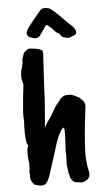

<svg xmlns="http://www.w3.org/2000/svg" viewBox="-60 -901 546 978"><g transform="rotate(-5 213.0 -411.5)"><path d="M200 -862Q225 -862 232 -857Q256 -841 281 -815Q322 -772 334 -762.5Q346 -753 351.5 -741.5Q357 -730 356 -724Q355 -718 351 -714.5Q347 -711 338.5 -708.5Q330 -706 323 -702Q316 -698 292 -705Q282 -705 270 -726Q258 -729 246 -743.5Q234 -758 221 -767Q215 -776 210 -775.5Q205 -775 200.5 -768Q196 -761 190.5 -753Q185 -745 182.5 -741.5Q180 -738 177 -734Q172 -725 170 -723Q154 -706 124 -719Q115 -721 107.5 -730.5Q100 -740 109 -757Q109 -762 143 -804Q177 -846 181 -850Q186 -858 200 -862ZM166 -389 155 -253 161 -267Q165 -276 190 -309Q190 -312 221 -362L238 -382L247 -396Q266 -411 279 -411Q306 -415 337 -395Q344 -394 355 -380Q372 -367 370 -343Q370 -341 369 -337Q350 -181 349 -118.5Q348 -56 359 -14Q367 21 333 35Q324 41 305 37Q288 37 279.5 32.5Q271 28 262 12L257 -8Q253 -16 253 -30L249 -59Q250 -61 250 -85L251 -111Q248 -125 252 -166L254 -209V-234Q255 -237 248 -248Q222 -228 190 -114L164 -34Q146 30 125 35L114 37Q100 37 76 29Q57 8 57 -13Q59 -17 58 -22Q55 -35 60 -58Q59 -61 59 -66L60 -81Q58 -86 56 -109.5Q54 -133 56 -145Q54 -149 62 -172Q54 -184 53 -199Q49 -240 50.5 -260.5Q52 -281 52 -299Q50 -317 51 -342L58 -423L65 -481Q65 -488 60.5 -502.5Q56 -517 58 -537Q60 -557 62.5 -562.5Q65 -568 70 -592Q70 -612 74 -622L80 -640Q81 -647 106 -663H117Q156 -660 174 -650Q182 -645 178 -615Q176 -573 175 -563Q174 -553 170 -476Q166 -399 166 -389Z"/></g></svg>

Font: Caveat Brush
Style: Regular
Weight: 400
Designer: Pablo Impallari
Foundry: Creative Lab NY
Version: Version 1.096; ttfautohint (v1.3)